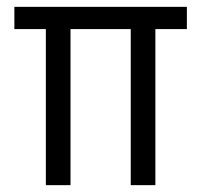

<svg xmlns="http://www.w3.org/2000/svg" viewBox="-20 -541 588 561"><path d="M114 0V-514H186V0ZM362 0V-514H434V0ZM22 -456V-521H526V-456Z"/></svg>

Font: Bricolage Grotesque SemiCondensed Light
Style: Regular
Weight: 300
Width: 4
Designer: Mathieu Triay
Foundry: Atelier Triay
Version: Version 1.000;gftools[0.9.30]